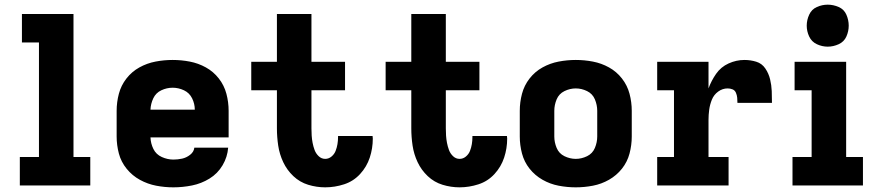

<svg xmlns="http://www.w3.org/2000/svg" viewBox="-20 -795 3784 823"><path d="M65 0H367V-122H295V-735H74V-613H147V-122H65Z M723 8Q763 8 803 0Q843 -8 878 -29.5Q913 -51 934 -86.5Q955 -122 958 -162H813Q811 -144 795 -131.5Q779 -119 760.5 -115Q742 -111 723 -111Q698 -111 673.5 -122Q649 -133 637.5 -156.5Q626 -180 625 -206H960V-320Q960 -357 950.5 -393Q941 -429 918 -458.5Q895 -488 862.5 -506Q830 -524 793.5 -531Q757 -538 720 -538Q683 -538 646.5 -531Q610 -524 577.5 -506Q545 -488 522 -458.5Q499 -429 489.5 -393Q480 -357 480 -320V-210Q480 -173 489.5 -137Q499 -101 523 -71.5Q547 -42 580 -24Q613 -6 649.5 1Q686 8 723 8ZM625 -325Q626 -350 637 -373.5Q648 -397 671.5 -408Q695 -419 720 -419Q745 -419 768.5 -408Q792 -397 803.5 -373.5Q815 -350 815 -325Z M1374 8Q1415 8 1455 -5Q1495 -18 1523.5 -49Q1552 -80 1565 -119.5Q1578 -159 1578 -201Q1578 -206 1577 -212H1429Q1429 -210 1429 -207Q1429 -192 1426.5 -177Q1424 -162 1418.5 -148Q1413 -134 1401 -124Q1389 -114 1374 -114Q1358 -114 1346 -125.5Q1334 -137 1328.5 -152Q1323 -167 1320 -182.5Q1317 -198 1316 -213.5Q1315 -229 1315 -245V-408H1459V-530H1315V-735H1167V-530H1057V-408H1167V-245Q1167 -208 1172.5 -171Q1178 -134 1194 -100Q1210 -66 1237.5 -40Q1265 -14 1301 -3Q1337 8 1374 8Z M1950 8Q1991 8 2031 -5Q2071 -18 2099.5 -49Q2128 -80 2141 -119.5Q2154 -159 2154 -201Q2154 -206 2153 -212H2005Q2005 -210 2005 -207Q2005 -192 2002.5 -177Q2000 -162 1994.5 -148Q1989 -134 1977 -124Q1965 -114 1950 -114Q1934 -114 1922 -125.5Q1910 -137 1904.5 -152Q1899 -167 1896 -182.5Q1893 -198 1892 -213.5Q1891 -229 1891 -245V-408H2035V-530H1891V-735H1743V-530H1633V-408H1743V-245Q1743 -208 1748.5 -171Q1754 -134 1770 -100Q1786 -66 1813.5 -40Q1841 -14 1877 -3Q1913 8 1950 8Z M2448 8Q2485 8 2521.5 1Q2558 -6 2590.5 -24.5Q2623 -43 2646 -72Q2669 -101 2678.5 -137Q2688 -173 2688 -210V-320Q2688 -357 2678.5 -393Q2669 -429 2646 -458.5Q2623 -488 2590.5 -506Q2558 -524 2521.5 -531Q2485 -538 2448 -538Q2411 -538 2374.5 -531Q2338 -524 2305.5 -506Q2273 -488 2250 -458.5Q2227 -429 2217.5 -393Q2208 -357 2208 -320V-210Q2208 -173 2217.5 -137Q2227 -101 2250 -72Q2273 -43 2305.5 -24.5Q2338 -6 2374.5 1Q2411 8 2448 8ZM2448 -114Q2423 -114 2399.5 -125.5Q2376 -137 2366 -161Q2356 -185 2356 -210V-320Q2356 -345 2366 -369Q2376 -393 2399.5 -404.5Q2423 -416 2448 -416Q2473 -416 2496.5 -404.5Q2520 -393 2530 -369Q2540 -345 2540 -320V-210Q2540 -185 2530 -161Q2520 -137 2496.5 -125.5Q2473 -114 2448 -114Z M2797 0H3103V-122H3017V-281Q3017 -303 3020 -325Q3023 -347 3031.5 -368Q3040 -389 3058.5 -402.5Q3077 -416 3099 -416Q3110 -416 3120 -412Q3130 -408 3134.5 -397.5Q3139 -387 3140 -376Q3141 -365 3141 -354H3289Q3289 -380 3288 -405Q3287 -430 3281 -455Q3275 -480 3260.5 -501.5Q3246 -523 3221.5 -530.5Q3197 -538 3171 -538Q3136 -538 3103 -523Q3070 -508 3049.5 -478.5Q3029 -449 3017 -416V-530H2797V-408H2869V-122H2797Z M3377 0H3679V-122H3607V-530H3386V-408H3459V-122H3377ZM3528 -595Q3552 -595 3575 -605.5Q3598 -616 3608 -638.5Q3618 -661 3618 -685Q3618 -709 3608 -732Q3598 -755 3575 -765Q3552 -775 3528 -775Q3504 -775 3481.5 -765Q3459 -755 3448.5 -732Q3438 -709 3438 -685Q3438 -661 3448.5 -638.5Q3459 -616 3481.5 -605.5Q3504 -595 3528 -595Z"/></svg>

Font: Iosevka Sparkle Heavy
Style: Regular
Weight: 900
Designer: Belleve Invis
Foundry: Belleve Invis
Version: Version 4.5.0; ttfautohint (v1.8.3)